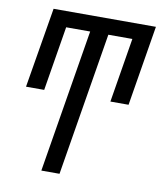

<svg xmlns="http://www.w3.org/2000/svg" viewBox="-82 -600 765 874"><g transform="rotate(10 300.0 -162.5)"><path d="M168 205 277 -457H166L117 -159H33L95 -530H568L507 -159H423L472 -457H361L252 205Z"/></g></svg>

Font: Iosevka Curly Extended
Style: Italic
Weight: 400
Width: 7
Italic angle: -9°
Monospace: yes
Designer: Belleve Invis
Foundry: Belleve Invis
Version: Version 11.1.0; ttfautohint (v1.8.3)